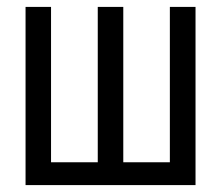

<svg xmlns="http://www.w3.org/2000/svg" viewBox="-20 -536 640 556"><path d="M54 0H546.2V-516H471.9V-66.1H337V-516H263.1V-66.1H127.8V-516H54Z"/></svg>

Font: Margiela Mono
Style: Regular
Weight: 400
Designer: Mike Abbink, Paul van der Laan, Pieter van Rosmalen
Foundry: Bold Monday
Version: Version 2.003 2021